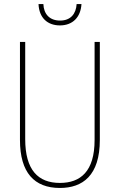

<svg xmlns="http://www.w3.org/2000/svg" viewBox="-20 -922 594 952"><path d="M384 -902H360C357 -853 330 -820 278 -820C226 -820 197 -852 195 -902H171C174 -832 217 -796 277 -796C340 -796 380 -836 384 -902ZM475 -228V-714H449V-228C449 -72 379 -15 277 -15C169 -15 105 -79 105 -232V-714H79V-228C79 -66 150 10 277 10C390 10 475 -52 475 -228Z"/></svg>

Font: Noto Sans Gujarati UI Condensed Thin
Style: Regular
Weight: 100
Width: 3
Designer: Jelle Bosma - Monotype Design Team, Universal Thirst
Foundry: Monotype Imaging Inc.
Version: Version 2.106